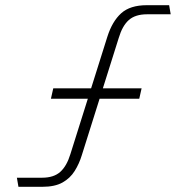

<svg xmlns="http://www.w3.org/2000/svg" viewBox="-20 -719 690 739"><path d="M51 0 45 -35H142Q187 -35 212 -57.5Q237 -80 251 -126L393 -577Q412 -637 446.5 -668Q481 -699 545 -699H631L637 -664H546Q501 -664 476 -642Q451 -620 437 -573L295 -122Q285 -89 267.5 -61Q250 -33 220.5 -16.5Q191 0 143 0ZM176 -339 185 -379H525L516 -339Z"/></svg>

Font: Azeret Mono Thin Thin
Style: Italic
Weight: 250
Italic angle: -12°
Version: Version 1.002